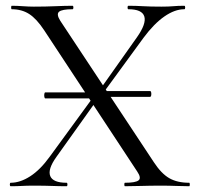

<svg xmlns="http://www.w3.org/2000/svg" viewBox="-20 -645 692 665"><path d="M317.6 -329.6H499.8Q502.8 -329.6 503.7 -324.6Q504.6 -319.6 503.7 -314.6Q502.8 -309.6 499.8 -309.6H317.6ZM317.6 -304.2H136.8Q134.6 -304.2 133.6 -309.6Q132.6 -315 133.6 -320Q134.6 -325 136.8 -325H317.6ZM412.8 0Q410.6 0 410.6 -6Q410.6 -12 412.8 -12Q449.4 -12 459.9 -20.3Q470.4 -28.6 455.2 -51L133 -540.2Q106.6 -580.2 80.9 -596.6Q55.2 -613 20.8 -613Q18.6 -613 18.6 -619Q18.6 -625 20.8 -625Q39.2 -625 59.3 -623.5Q79.4 -622 97 -622Q137.6 -622 171.7 -623.5Q205.8 -625 231.4 -625Q234.2 -625 234.2 -619Q234.2 -613 231.4 -613Q194.8 -613 184.6 -604.4Q174.4 -595.8 188.8 -573L513 -83Q538.8 -43.6 566.4 -27.8Q594 -12 635.2 -12Q637.4 -12 637.4 -6Q637.4 0 635.2 0Q614.8 0 590.3 -1Q565.8 -2 539 -2Q499.2 -2 469.2 -1Q439.2 0 412.8 0ZM17 0Q14 0 14 -6Q14 -12 17 -12Q50 -12 84.9 -34.6Q119.8 -57.2 152.6 -102.8L303.6 -309.6L316 -298.8L175.4 -101.6Q144.6 -58.6 154 -35.3Q163.4 -12 210.8 -12Q213.6 -12 213.6 -6Q213.6 0 210.8 0Q184.2 0 160.2 -1Q136.2 -2 96.4 -2Q70.8 -2 55.3 -1Q39.8 0 17 0ZM331.8 -315.2 319.4 -325.2 454.4 -516Q487.6 -563.2 479.8 -588.1Q472 -613 424.6 -613Q421.8 -613 421.8 -619Q421.8 -625 424.6 -625Q451.2 -625 475.6 -623.5Q500 -622 539 -622Q564.8 -622 580.3 -623.5Q595.8 -625 618.4 -625Q621.4 -625 621.4 -619Q621.4 -613 618.4 -613Q585.4 -613 549.3 -587.9Q513.2 -562.8 477 -514Z"/></svg>

Font: Cormorant Infant Light
Style: Regular
Weight: 300
Designer: Christian Thalmann (Catharsis Fonts)
Foundry: Catharsis Fonts
Version: Version 4.001